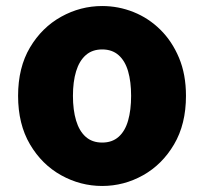

<svg xmlns="http://www.w3.org/2000/svg" viewBox="-20 -603 677 637"><path d="M319 14Q247 14 183 -21.5Q119 -57 79.5 -124Q40 -191 40 -285Q40 -379 79.5 -445.5Q119 -512 183 -547.5Q247 -583 319 -583Q373 -583 423 -563Q473 -543 512 -504.5Q551 -466 574 -411Q597 -356 597 -285Q597 -191 557.5 -124Q518 -57 454.5 -21.5Q391 14 319 14ZM319 -130Q352 -130 373.5 -149Q395 -168 405 -203Q415 -238 415 -285Q415 -332 405 -366.5Q395 -401 373.5 -420Q352 -439 319 -439Q286 -439 264.5 -420Q243 -401 232.5 -366.5Q222 -332 222 -285Q222 -238 232.5 -203Q243 -168 264.5 -149Q286 -130 319 -130Z"/></svg>

Font: Noto Sans JP Thin Black
Style: Regular
Weight: 900
Version: Version 2.004-H2;hotconv 1.0.118;makeotfexe 2.5.65603